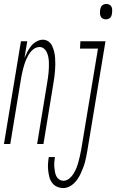

<svg xmlns="http://www.w3.org/2000/svg" viewBox="-57 -729 588 972"><path d="M479 -631Q470 -631 463 -635Q456 -639 452.5 -646.5Q449 -654 449 -662.5Q449 -671 450 -680Q451 -685 453 -691Q455 -697 459.5 -701Q464 -705 470 -707Q476 -709 481 -709Q490 -709 497.5 -705Q505 -701 508 -693.5Q511 -686 511 -677.5Q511 -669 510 -660Q509 -655 507 -649Q505 -643 500.5 -639Q496 -635 490 -633Q484 -631 479 -631ZM-37 0 49 -520H81L67 -436Q74 -452 82 -467.5Q90 -483 101 -496.5Q112 -510 128 -519Q144 -528 160 -528Q176 -528 188.5 -519Q201 -510 207.5 -495.5Q214 -481 217.5 -466Q221 -451 222 -435Q223 -419 223 -403Q223 -387 221.5 -370.5Q220 -354 218 -337.5Q216 -321 213 -305L163 0H131L182 -311Q184 -324 186 -337Q188 -350 189 -363Q190 -376 190.5 -389Q191 -402 190.5 -415Q190 -428 187.5 -440.5Q185 -453 180 -464Q175 -475 165.5 -483Q156 -491 143 -491Q131 -491 120 -485Q109 -479 100.5 -469Q92 -459 86 -448.5Q80 -438 75 -426.5Q70 -415 66.5 -403.5Q63 -392 60 -380.5Q57 -369 54.5 -357Q52 -345 50 -334L-5 0ZM264 223Q246 223 231 216Q216 209 206.5 196Q197 183 193 167.5Q189 152 187 135Q185 118 186 101Q187 84 190 66H221Q219 79 218 91.5Q217 104 218 116Q219 128 221 140Q223 152 228 162.5Q233 173 242.5 179.5Q252 186 265 186Q280 186 293.5 175Q307 164 315.5 150Q324 136 330 121Q336 106 340 91Q344 76 347.5 60.5Q351 45 354 29L439 -483H348L350 -520H477L385 35Q382 50 379.5 64Q377 78 373 92.5Q369 107 363.5 121Q358 135 352 148.5Q346 162 337 175.5Q328 189 317 199.5Q306 210 292 216.5Q278 223 264 223Z"/></svg>

Font: Iosevka SS18 Extralight
Style: Italic
Weight: 200
Italic angle: -9°
Monospace: yes
Designer: Belleve Invis
Foundry: Belleve Invis
Version: Version 25.1.1; ttfautohint (v1.8.4)